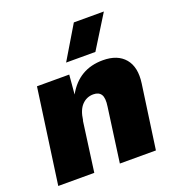

<svg xmlns="http://www.w3.org/2000/svg" viewBox="-133 -843 877 951"><g transform="rotate(-20 305.5 -367.5)"><path d="M432.1 -509.8Q509.3 -509.8 547.6 -464.4Q585.9 -418.9 574.2 -335.9L526.9 0H336.9L376 -285.2Q382.8 -329.6 370.8 -348.4Q358.9 -367.2 330.1 -367.2Q294.9 -367.2 270.3 -341.8Q245.6 -316.4 238.8 -263.2H237.8L202.1 0H12.2L55.2 -308.1L82 -500H252L243.2 -397.9Q305.2 -509.8 432.1 -509.8ZM257.8 -561 361.8 -734.9H520L412.1 -561Z"/></g></svg>

Font: Human Sans Black
Style: Italic
Weight: 800
Italic angle: -8°
Designer: Tim Radville
Foundry: Continuum
Version: Version 1.000;FEAKit 1.0